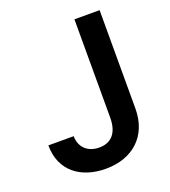

<svg xmlns="http://www.w3.org/2000/svg" viewBox="-135 -826 831 936"><g transform="rotate(-20 280.5 -358.5)"><path d="M358.7 -727.3V-215.9C358.3 -139.2 322.8 -98.4 259.6 -98.4C200.6 -98.4 161.2 -134.2 160.2 -193.2H29.1C29.1 -58.9 127.1 9.9 254.6 9.9C394.9 9.9 489 -75.3 489.3 -215.9V-727.3Z"/></g></svg>

Font: Margiela Sans Semi Bold
Style: Regular
Weight: 600
Designer: Stefan Endress, Andreas Faust
Version: Version 1.100;FEAKit 1.0